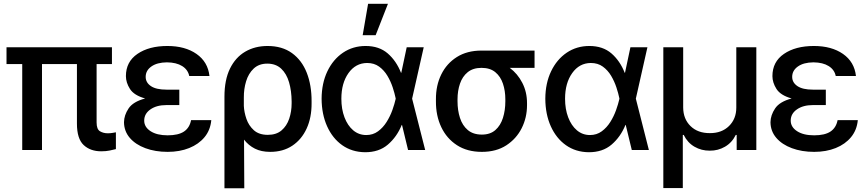

<svg xmlns="http://www.w3.org/2000/svg" viewBox="-20 -797 4601 1020"><path d="M574.7 -545.9V-456.5H493.2V-146.5Q493.2 -110.4 511.2 -99.6Q529.3 -88.9 552.7 -88.9Q564.9 -88.9 576.7 -90.8Q588.4 -92.8 595.7 -94.2V-4.9Q582.5 -1.5 562.7 2.7Q543 6.8 517.6 6.8Q460 6.8 424.3 -26.6Q388.7 -60.1 388.7 -140.6V-456.5H203.1V0H98.1V-456.5H14.6V-545.9Z M863.8 -320.8H932.6V-238.8H863.8Q812 -238.8 779.1 -215.8Q746.1 -192.9 746.1 -156.2Q746.1 -122.1 779.8 -100.1Q813.5 -78.1 870.6 -78.1Q927.2 -78.1 957.3 -98.1Q987.3 -118.2 995.1 -158.7H1102.5Q1097.7 -106 1066.7 -68.4Q1035.6 -30.8 985.1 -10.5Q934.6 9.8 870.6 9.8Q804.7 9.8 752.2 -9.8Q699.7 -29.3 669.4 -64.7Q639.2 -100.1 638.7 -147.9Q639.2 -185.1 663.1 -220.9Q687 -256.8 751 -273.9Q691.9 -290.5 670.4 -324.5Q648.9 -358.4 648.9 -392.6Q648.9 -468.8 710.2 -510.7Q771.5 -552.7 869.1 -552.7Q963.4 -552.7 1023.9 -510.5Q1084.5 -468.3 1092.8 -393.1H985.4Q978.5 -426.8 947.8 -446Q917 -465.3 866.7 -465.8Q814.5 -465.3 784.2 -443.8Q753.9 -422.4 753.9 -388.7Q753.9 -358.4 781.7 -339.6Q809.6 -320.8 863.8 -320.8Z M1172.4 203.1V-283.2Q1172.4 -372.6 1201.7 -432.4Q1231 -492.2 1282.7 -522.5Q1334.5 -552.7 1401.4 -552.7Q1479 -552.7 1531.2 -514.9Q1583.5 -477.1 1609.6 -410.6Q1635.7 -344.2 1635.3 -258.3V-248.5Q1635.7 -172.4 1609.1 -114.3Q1582.5 -56.2 1533.2 -23.2Q1483.9 9.8 1415.5 9.8Q1368.2 9.8 1334.2 -7.3Q1300.3 -24.4 1276.4 -55.2L1277.8 203.1ZM1275.4 -278.8V-234.4Q1276.9 -201.2 1289.1 -165.5Q1301.3 -129.9 1328.6 -105.2Q1356 -80.6 1402.8 -80.6Q1447.8 -80.6 1475.6 -104.2Q1503.4 -127.9 1516.4 -166.3Q1529.3 -204.6 1529.3 -248.5V-258.3Q1528.8 -314.5 1515.6 -359.9Q1502.4 -405.3 1473.9 -432.1Q1445.3 -459 1399.9 -459Q1355.5 -459 1327.6 -432.6Q1299.8 -406.2 1287.4 -365Q1274.9 -323.7 1275.4 -278.8Z M1918.5 11.7Q1849.6 10.7 1798.1 -25.6Q1746.6 -62 1717.8 -126Q1689 -189.9 1688.5 -272.5Q1689 -355 1719.2 -418.2Q1749.5 -481.4 1802.2 -517.1Q1855 -552.7 1922.4 -552.7Q1994.1 -552.7 2039.8 -513.2Q2085.4 -473.6 2110.4 -410.2H2111.8L2140.6 -545.9H2231L2169.4 -272.9L2238.8 0H2147.9L2115.7 -133.3H2114.3Q2088.4 -69.8 2040.5 -28.8Q1992.7 12.2 1918.5 11.7ZM1793.5 -272.5Q1793.5 -217.3 1810.1 -173.6Q1826.7 -129.9 1856.4 -104.7Q1886.2 -79.6 1925.8 -79.6Q1961.4 -79.6 1988.3 -99.4Q2015.1 -119.1 2033.9 -149.2Q2052.7 -179.2 2064.5 -212.2Q2076.2 -245.1 2082 -271.5V-272.9V-274.4Q2076.7 -300.8 2066.2 -332.8Q2055.7 -364.7 2038.1 -394.3Q2020.5 -423.8 1994.1 -443.1Q1967.8 -462.4 1930.2 -462.4Q1869.1 -461.9 1831.3 -408.7Q1793.5 -355.5 1793.5 -272.5ZM1906.7 -609.9 1935.5 -776.9H2041L1975.6 -609.9Z M2295.9 -258.8V-269.5Q2295.4 -342.8 2324.2 -401.4Q2353 -460 2407.2 -494.1Q2461.4 -528.3 2538.1 -528.3H2819.8V-436.5H2688Q2729.5 -405.8 2754.6 -357.2Q2779.8 -308.6 2779.8 -249V-238.3Q2779.8 -172.4 2751.5 -116Q2723.1 -59.6 2669.7 -24.9Q2616.2 9.8 2540 9.8Q2462.4 9.8 2407.7 -25.6Q2353 -61 2324.2 -121.8Q2295.4 -182.6 2295.9 -258.8ZM2410.6 -269.5V-258.8Q2410.6 -210.9 2423.6 -170.7Q2436.5 -130.4 2465.1 -106.2Q2493.7 -82 2540 -82Q2584.5 -82 2611.8 -106.2Q2639.2 -130.4 2651.9 -170.7Q2664.6 -210.9 2664.6 -258.8V-269.5Q2664.6 -314.5 2651.9 -352.5Q2639.2 -390.6 2611.3 -413.6Q2583.5 -436.5 2538.1 -436.5Q2493.2 -436.5 2464.8 -413.6Q2436.5 -390.6 2423.6 -352.5Q2410.6 -314.5 2410.6 -269.5Z M3106.9 11.7Q3038.1 10.7 2986.6 -25.6Q2935.1 -62 2906.2 -126Q2877.4 -189.9 2877 -272.5Q2877.4 -355 2907.7 -418.2Q2938 -481.4 2990.7 -517.1Q3043.5 -552.7 3110.8 -552.7Q3182.6 -552.7 3228.3 -513.2Q3273.9 -473.6 3298.8 -410.2H3300.3L3329.1 -545.9H3419.4L3357.9 -272.9L3427.2 0H3336.4L3304.2 -133.3H3302.7Q3276.9 -69.8 3229 -28.8Q3181.2 12.2 3106.9 11.7ZM2981.9 -272.5Q2981.9 -217.3 2998.5 -173.6Q3015.1 -129.9 3044.9 -104.7Q3074.7 -79.6 3114.3 -79.6Q3149.9 -79.6 3176.8 -99.4Q3203.6 -119.1 3222.4 -149.2Q3241.2 -179.2 3252.9 -212.2Q3264.6 -245.1 3270.5 -271.5V-272.9V-274.4Q3265.1 -300.8 3254.6 -332.8Q3244.1 -364.7 3226.6 -394.3Q3209 -423.8 3182.6 -443.1Q3156.2 -462.4 3118.7 -462.4Q3057.6 -461.9 3019.8 -408.7Q2981.9 -355.5 2981.9 -272.5Z M3503.9 202.1V-545.9H3609.4V-225.6Q3609.9 -165 3648.4 -127.2Q3687 -89.4 3751 -89.8Q3814 -89.4 3852.8 -127.4Q3891.6 -165.5 3891.6 -225.6V-545.9H3998V0H3893.6V-80.1H3888.7Q3868.7 -39.1 3831.5 -17.6Q3794.4 3.9 3751 3.4Q3706.5 3.9 3669.4 -17.6Q3632.3 -39.1 3612.3 -80.1H3607.4V202.1Z M4298.3 -320.8H4367.2V-238.8H4298.3Q4246.6 -238.8 4213.6 -215.8Q4180.7 -192.9 4180.7 -156.2Q4180.7 -122.1 4214.4 -100.1Q4248 -78.1 4305.2 -78.1Q4361.8 -78.1 4391.8 -98.1Q4421.9 -118.2 4429.7 -158.7H4537.1Q4532.2 -106 4501.2 -68.4Q4470.2 -30.8 4419.7 -10.5Q4369.1 9.8 4305.2 9.8Q4239.3 9.8 4186.8 -9.8Q4134.3 -29.3 4104 -64.7Q4073.7 -100.1 4073.2 -147.9Q4073.7 -185.1 4097.7 -220.9Q4121.6 -256.8 4185.5 -273.9Q4126.5 -290.5 4105 -324.5Q4083.5 -358.4 4083.5 -392.6Q4083.5 -468.8 4144.8 -510.7Q4206.1 -552.7 4303.7 -552.7Q4397.9 -552.7 4458.5 -510.5Q4519 -468.3 4527.3 -393.1H4419.9Q4413.1 -426.8 4382.3 -446Q4351.6 -465.3 4301.3 -465.8Q4249 -465.3 4218.8 -443.8Q4188.5 -422.4 4188.5 -388.7Q4188.5 -358.4 4216.3 -339.6Q4244.1 -320.8 4298.3 -320.8Z"/></svg>

Font: Inter Tight Medium
Style: Regular
Weight: 500
Designer: Rasmus Andersson
Foundry: rsms
Version: Version 3.004; ttfautohint (v1.8.4.7-5d5b)